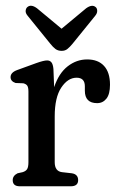

<svg xmlns="http://www.w3.org/2000/svg" viewBox="-20 -652 408 672"><path d="M167 -410.5 169.5 -347Q186 -396 217 -420Q248 -444 285 -444Q323.5 -444 344.2 -421.2Q365 -398.5 365 -355.5Q365 -322.5 352.5 -306.8Q340 -291 320 -291Q277 -291 277 -334.5V-350Q277 -380 248 -380Q217.5 -380 194.5 -345.5Q171.5 -311 171.5 -244.5V-84.5Q171.5 -53 196.5 -49.5L231.5 -45.5Q253.5 -42 253.5 -21.5Q253.5 0 227.5 0H49.5Q24.5 0 24.5 -21.5Q24.5 -37 41.5 -45.5L59.5 -49.5Q70.5 -53 75 -60.2Q79.5 -67.5 79.5 -84.5V-331.5Q79.5 -346 75.5 -352Q71.5 -358 61.5 -360.5L34.5 -361.5Q17 -367.5 17 -382Q17 -398.5 40.5 -407L106.5 -431Q133 -440.5 145 -440.5Q154.5 -440.5 160 -433.8Q165.5 -427 167 -410.5ZM234 -499Q224.5 -487.5 216.2 -480.8Q208 -474 196 -474Q183 -474 174.2 -480.5Q165.5 -487 156 -499L77 -596.5Q69 -606 69.8 -614.2Q70.5 -622.5 75.5 -627Q88.5 -638.5 109.5 -623L195.5 -551.5L281.5 -623Q302.5 -638 315 -627Q320 -623 320.2 -614.2Q320.5 -605.5 313 -596.5Z"/></svg>

Font: Fraunces 144pt S100
Style: Regular
Weight: 400
Version: Version 1.000; ttfautohint (v1.8.3)